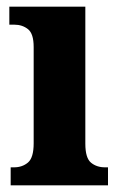

<svg xmlns="http://www.w3.org/2000/svg" viewBox="-20 -556 361 576"><path d="M12 0V-54H22Q47 -54 64 -68.5Q81 -83 81 -126V-415Q81 -455 64 -468.5Q47 -482 23 -482H8V-536H236V-125Q236 -82 253 -68Q270 -54 295 -54H304V0Z"/></svg>

Font: Noto Serif Tamil Condensed ExtraBold
Style: Italic
Weight: 800
Width: 3
Italic angle: -12°
Designer: Indian Type Foundry, Tom Grace, and the Monotype Design Team
Foundry: Monotype Imaging Inc.
Version: Version 2.003; ttfautohint (v1.8.4.7-5d5b)